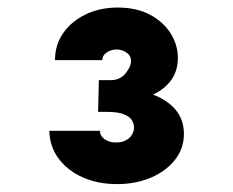

<svg xmlns="http://www.w3.org/2000/svg" viewBox="-20 -916 602 496"><path d="M282.2 -440.4Q232.9 -440.4 193.8 -457.8Q154.8 -475.1 131.6 -506.1Q108.4 -537.1 107.4 -578.1H238.3Q238.3 -564.9 250.2 -556.4Q262.2 -547.9 280.3 -547.9Q300.3 -547.9 313.2 -559.1Q326.2 -570.3 326.2 -587.9Q326.2 -595.2 321.3 -604.5Q316.4 -613.8 301 -620.4Q285.6 -627 254.9 -627H233.4L235.4 -709H266.6Q290 -709 304.2 -726.3Q318.4 -743.7 318.4 -758.8Q318.4 -772 307.1 -780Q295.9 -788.1 281.2 -788.1Q266.6 -788.1 255.4 -780.3Q244.1 -772.5 244.1 -760.7H122.1Q122.1 -800.8 143.8 -831.3Q165.5 -861.8 202.1 -879.2Q238.8 -896.5 284.2 -896.5Q333 -896.5 367.7 -877.9Q402.3 -859.4 420.9 -829.6Q439.5 -799.8 439.5 -766.6Q439.5 -730.5 419.4 -705.3Q399.4 -680.2 364.3 -667.2Q329.1 -654.3 283.2 -654.3V-686.5Q333 -686.5 371.8 -672.9Q410.6 -659.2 432.9 -633.3Q455.1 -607.4 455.1 -570.3Q455.1 -532.2 431.9 -502.9Q408.7 -473.6 369.6 -457Q330.6 -440.4 282.2 -440.4Z"/></svg>

Font: Reddit Mono Black
Style: Regular
Weight: 900
Monospace: yes
Designer: Stephen Hutchings
Foundry: Reddit
Version: Version 1.014